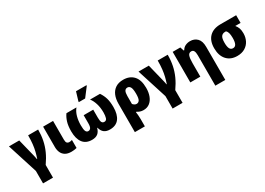

<svg xmlns="http://www.w3.org/2000/svg" viewBox="-4 -1772 4154 3008"><g transform="rotate(-30 2073.5 -268.0)"><path d="M174 216V-9L1 -553H187L267 -230Q270 -215 274.5 -196.5Q279 -178 281 -161H286Q305 -216 319 -273Q333 -330 340.5 -397.5Q348 -465 348 -553H529Q529 -452 511 -362Q493 -272 454.5 -186.5Q416 -101 354 -13V216Z M810 10Q742 10 700 -15.5Q658 -41 638.5 -85Q619 -129 619 -185V-553H799V-215Q799 -171 814 -154.5Q829 -138 852 -138Q866 -138 878.5 -140Q891 -142 906 -147V-2Q886 4 859 7Q832 10 810 10Z M1183 10Q1073 10 1018 -63Q963 -136 963 -269Q963 -369 984.5 -437Q1006 -505 1041 -553H1222Q1179 -500 1160 -428.5Q1141 -357 1141 -277Q1141 -199 1155 -168.5Q1169 -138 1199 -138Q1226 -138 1242.5 -161Q1259 -184 1259 -244V-391H1432V-244Q1432 -184 1446 -161Q1460 -138 1489 -138Q1526 -138 1538 -176.5Q1550 -215 1550 -274Q1550 -363 1527.5 -435Q1505 -507 1468 -553H1648Q1690 -491 1708.5 -425.5Q1727 -360 1727 -269Q1727 -135 1672 -62.5Q1617 10 1506 10Q1443 10 1404 -19Q1365 -48 1348 -113H1343Q1325 -49 1286.5 -19.5Q1248 10 1183 10ZM1296 -606V-620L1343 -776H1532V-766L1410 -606Z M1821 240V-273Q1821 -360 1848.5 -425Q1876 -490 1931.5 -526.5Q1987 -563 2071 -563Q2187 -563 2254.5 -490.5Q2322 -418 2322 -272Q2322 -189 2297.5 -125.5Q2273 -62 2226.5 -26Q2180 10 2114 10Q2080 10 2052.5 0.5Q2025 -9 2004 -24H1992Q1996 4 1999 40.5Q2002 77 2002 107V240ZM2068 -129Q2101 -129 2120 -158.5Q2139 -188 2139 -271Q2139 -359 2120 -391.5Q2101 -424 2068 -424Q2034 -424 2018 -396.5Q2002 -369 2002 -307V-165Q2015 -150 2031.5 -139.5Q2048 -129 2068 -129Z M2518 216V-9L2345 -553H2531L2611 -230Q2614 -215 2618.5 -196.5Q2623 -178 2625 -161H2630Q2649 -216 2663 -273Q2677 -330 2684.5 -397.5Q2692 -465 2692 -553H2873Q2873 -452 2855 -362Q2837 -272 2798.5 -186.5Q2760 -101 2698 -13V216Z M3277 240V-312Q3277 -361 3263.5 -388Q3250 -415 3218 -415Q3175 -415 3159.5 -374Q3144 -333 3144 -246V0H2963V-553H3101L3123 -485H3133Q3156 -526 3196 -544.5Q3236 -563 3281 -563Q3358 -563 3407.5 -513Q3457 -463 3457 -360V240Z M3811 10Q3692 10 3623 -65.5Q3554 -141 3554 -276Q3554 -410 3626 -481.5Q3698 -553 3828 -553H4111V-414H4015Q4042 -382 4055.5 -345Q4069 -308 4069 -252Q4069 -179 4039 -119.5Q4009 -60 3951 -25Q3893 10 3811 10ZM3812 -129Q3851 -129 3869 -164.5Q3887 -200 3887 -272Q3887 -329 3877 -363Q3867 -397 3847 -414H3830Q3785 -414 3761 -383Q3737 -352 3737 -269Q3737 -200 3754.5 -164.5Q3772 -129 3812 -129Z"/></g></svg>

Font: Noto Sans SemiCondensed Black
Style: Regular
Weight: 900
Width: 4
Designer: Monotype Design Team
Foundry: Monotype Imaging Inc.
Version: Version 2.013; ttfautohint (v1.8.4.7-5d5b)